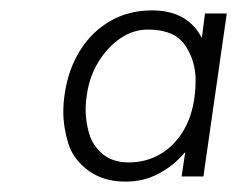

<svg xmlns="http://www.w3.org/2000/svg" viewBox="-20 -741 457 370"><path d="M222 -391Q179 -391 150 -412.5Q121 -434 111.5 -465Q102 -496 102 -525Q102 -543 105 -562Q112 -608 134.5 -644Q157 -680 192.5 -700.5Q228 -721 273 -721Q329 -721 358 -685Q364 -677 369 -668L375 -715H417L372 -401H330L337 -448Q337 -447 336 -447Q315 -422 286 -406.5Q257 -391 222 -391ZM228 -428Q261 -428 288 -443.5Q315 -459 332.5 -487.5Q350 -516 355 -555Q357 -571 357 -586Q357 -624 336.5 -654Q316 -684 265 -684Q237 -684 212.5 -667.5Q188 -651 170.5 -623Q153 -595 148 -562Q145 -544 145 -529Q145 -508 151.5 -484.5Q158 -461 177.5 -444.5Q197 -428 228 -428Z"/></svg>

Font: Lexend ExtLt
Style: Italic
Weight: 250
Italic angle: -8.13011°
Designer: Bonnie Shaver-Troup, Thomas Jockin
Foundry: Lexend
Version: Version 1.007